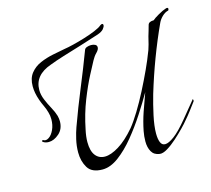

<svg xmlns="http://www.w3.org/2000/svg" viewBox="-84 -633 819 745"><g transform="rotate(-15 325.5 -261.0)"><path d="M67 -145Q54 -145 45 -151Q41 -153 43 -156.5Q45 -160 49 -157Q58 -152 70 -160Q82 -168 90.5 -186.5Q99 -205 99 -228Q99 -243 95 -256Q91 -271 84.5 -284.5Q78 -298 73 -312Q67 -329 64.5 -343Q62 -357 62 -370Q62 -402 78 -422Q94 -442 118.5 -452.5Q143 -463 170 -468.5Q197 -474 219 -478Q233 -480 255.5 -485.5Q278 -491 302.5 -498.5Q327 -506 347.5 -514.5Q368 -523 377 -531Q382 -534 384 -534Q389 -534 389 -528Q389 -522 382 -513.5Q375 -505 358 -499Q322 -487 282.5 -475Q243 -463 209 -452.5Q175 -442 152 -433Q83 -409 83 -349Q83 -330 91.5 -309.5Q100 -289 110.5 -270Q121 -251 126 -234Q129 -222 129 -212Q129 -181 108.5 -163Q88 -145 67 -145ZM241 12Q198 12 182 -14.5Q166 -41 166 -76Q166 -102 172 -128Q178 -154 185 -173Q211 -245 240 -315Q269 -385 295 -454Q297 -460 305 -463Q313 -466 322 -466Q331 -466 338 -462.5Q345 -459 345 -451Q345 -442 334 -431Q328 -425 324 -419Q320 -413 316 -406Q309 -393 289.5 -356Q270 -319 249.5 -267Q229 -215 217 -155Q211 -128 211 -106Q211 -70 225 -52Q239 -34 263 -34Q287 -34 319.5 -54Q352 -74 387 -115Q404 -136 424.5 -169.5Q445 -203 465 -242Q485 -281 502 -318Q519 -355 529 -382Q531 -386 532 -389.5Q533 -393 534 -396Q539 -411 542 -425Q545 -439 552 -461Q555 -472 558.5 -484Q562 -496 582 -496Q588 -502 607 -513Q626 -524 639 -528Q641 -529 643 -529Q649 -529 648.5 -524Q648 -519 646 -518Q633 -515 621.5 -504Q610 -493 604 -480Q547 -356 506 -220Q495 -182 486 -140.5Q477 -99 477 -69Q477 -47 482.5 -33.5Q488 -20 501 -20Q515 -20 538 -37Q561 -54 594 -94L649 -161Q649 -162 649.5 -161.5Q650 -161 650 -160Q652 -155 650 -152Q638 -136 626 -120Q614 -104 600 -88Q593 -79 576.5 -62Q560 -45 540.5 -27.5Q521 -10 502 1.5Q483 13 470 11Q448 8 438.5 -9Q429 -26 429 -50Q429 -60 430 -70.5Q431 -81 433 -91Q440 -127 452.5 -163.5Q465 -200 478 -235Q458 -200 430.5 -157.5Q403 -115 371.5 -76.5Q340 -38 306.5 -13Q273 12 241 12Z"/></g></svg>

Font: Grey Qo
Style: Regular
Weight: 400
Designer: Robert E. Leuschke
Foundry: Robert E. Leuschke
Version: Version 2.010